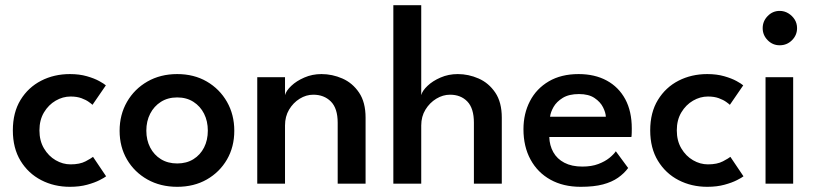

<svg xmlns="http://www.w3.org/2000/svg" viewBox="-20 -708 3152 740"><path d="M252 -74.5Q287.5 -74.5 309.8 -86.2Q332 -98 338.5 -103.5L389 -28.5Q383 -23.5 364 -13.8Q345 -4 315.8 4Q286.5 12 249.5 12Q188.5 12 138.8 -13.8Q89 -39.5 59.2 -88.2Q29.5 -137 29.5 -205.5Q29.5 -274.5 59.2 -323Q89 -371.5 138.8 -397Q188.5 -422.5 249.5 -422.5Q286 -422.5 314.8 -414.2Q343.5 -406 362.5 -395.5Q381.5 -385 388 -379L336.5 -304Q333 -307.5 322.2 -315.2Q311.5 -323 294 -329.5Q276.5 -336 252 -336Q222 -336 194.5 -320Q167 -304 149.5 -274.8Q132 -245.5 132 -205.5Q132 -165.5 149.5 -136Q167 -106.5 194.5 -90.5Q222 -74.5 252 -74.5Z M663 12Q598.5 12 548.2 -16.2Q498 -44.5 469.5 -93.2Q441 -142 441 -204Q441 -266 469.5 -315.5Q498 -365 548.2 -393.8Q598.5 -422.5 663 -422.5Q727.5 -422.5 777 -393.8Q826.5 -365 854.8 -315.5Q883 -266 883 -204Q883 -142 854.8 -93.2Q826.5 -44.5 777 -16.2Q727.5 12 663 12ZM663 -78Q699 -78 725.5 -94.5Q752 -111 766.5 -139.5Q781 -168 781 -204.5Q781 -241 766.5 -269.8Q752 -298.5 725.5 -315.5Q699 -332.5 663 -332.5Q627 -332.5 600.2 -315.5Q573.5 -298.5 558.8 -269.8Q544 -241 544 -204.5Q544 -168 558.8 -139.5Q573.5 -111 600.2 -94.5Q627 -78 663 -78Z M1219 -422.5Q1260.5 -422.5 1299.5 -405.5Q1338.5 -388.5 1363.8 -351.2Q1389 -314 1389 -254.5V0H1281.5V-235Q1281.5 -290.5 1255.2 -316.8Q1229 -343 1187.5 -343Q1160 -343 1135 -327.5Q1110 -312 1094.2 -285.5Q1078.5 -259 1078.5 -224.5V0H971.5V-410.5H1078.5V-341.5Q1083 -358.5 1102.8 -377.2Q1122.5 -396 1153 -409.2Q1183.5 -422.5 1219 -422.5Z M1744.5 -422.5Q1785.5 -422.5 1824.5 -405.5Q1863.5 -388.5 1888.8 -351.2Q1914 -314 1914 -254.5V0H1806.5V-235Q1806.5 -290.5 1781.2 -316.8Q1756 -343 1714.5 -343Q1687 -343 1661.5 -327.5Q1636 -312 1619.8 -285.5Q1603.5 -259 1603.5 -224.5V0H1496V-688H1603.5V-341.5Q1608 -358.5 1627.8 -377.2Q1647.5 -396 1678 -409.2Q1708.5 -422.5 1744.5 -422.5Z M2097 -180Q2098 -147.5 2112.5 -121.5Q2127 -95.5 2155.2 -80.8Q2183.5 -66 2224.5 -66Q2260 -66 2285.8 -75.8Q2311.5 -85.5 2328.5 -99.2Q2345.5 -113 2353.5 -125L2401 -60.5Q2385.5 -39.5 2362 -23Q2338.5 -6.5 2303.8 2.8Q2269 12 2218 12Q2151 12 2101.5 -15.5Q2052 -43 2024.8 -93Q1997.5 -143 1997.5 -210Q1997.5 -270 2022.5 -318.2Q2047.5 -366.5 2095.2 -394.5Q2143 -422.5 2210 -422.5Q2272.5 -422.5 2318.5 -397.5Q2364.5 -372.5 2389.8 -325.8Q2415 -279 2415 -213Q2415 -209 2414.8 -196.5Q2414.5 -184 2413.5 -180ZM2315 -258Q2314.5 -274 2304.2 -294.5Q2294 -315 2271.5 -330.2Q2249 -345.5 2211.5 -345.5Q2173 -345.5 2149 -330.8Q2125 -316 2113.5 -295.8Q2102 -275.5 2100 -258Z M2708.5 -74.5Q2744 -74.5 2766.2 -86.2Q2788.5 -98 2795 -103.5L2845.5 -28.5Q2839.5 -23.5 2820.5 -13.8Q2801.5 -4 2772.2 4Q2743 12 2706 12Q2645 12 2595.2 -13.8Q2545.5 -39.5 2515.8 -88.2Q2486 -137 2486 -205.5Q2486 -274.5 2515.8 -323Q2545.5 -371.5 2595.2 -397Q2645 -422.5 2706 -422.5Q2742.5 -422.5 2771.2 -414.2Q2800 -406 2819 -395.5Q2838 -385 2844.5 -379L2793 -304Q2789.5 -307.5 2778.8 -315.2Q2768 -323 2750.5 -329.5Q2733 -336 2708.5 -336Q2678.5 -336 2651 -320Q2623.5 -304 2606 -274.8Q2588.5 -245.5 2588.5 -205.5Q2588.5 -165.5 2606 -136Q2623.5 -106.5 2651 -90.5Q2678.5 -74.5 2708.5 -74.5Z M2930.5 0V-410.5H3037V0ZM2985 -533.5Q2958 -533.5 2938.8 -553Q2919.5 -572.5 2919.5 -599.5Q2919.5 -626.5 2938.8 -646.2Q2958 -666 2985 -666Q3003 -666 3018.2 -656.8Q3033.5 -647.5 3042.8 -632.8Q3052 -618 3052 -599.5Q3052 -572.5 3032.5 -553Q3013 -533.5 2985 -533.5Z"/></svg>

Font: League Spartan Medium
Style: Regular
Weight: 500
Foundry: The League of Moveable Type
Version: Version 2.002